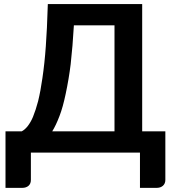

<svg xmlns="http://www.w3.org/2000/svg" viewBox="-20 -743 848 935"><path d="M234.4 -103.5H537.6V-619.6H339.8Q334 -517.6 324.2 -430.7Q315.4 -358.9 299.8 -285.6Q286.1 -220.2 270 -178.7Q252.4 -132.3 234.4 -103.5ZM672.4 -103.5H785.2V133.3Q785.2 150.9 773.4 161.6Q761.7 171.9 742.7 171.9H661.6V0H130.4V133.3Q130.4 151.4 119.1 161.6Q107.4 171.9 87.9 171.9H6.8V-103.5H85.9Q100.1 -110.8 113.8 -127.4Q129.9 -147.9 140.6 -173.8Q154.3 -207.5 165.5 -250Q177.7 -299.8 186.5 -362.3Q197.3 -435.1 203.1 -517.6Q209 -595.7 212.9 -723.1H672.4Z"/></svg>

Font: Lato-SemiBold
Style: Bold
Weight: 500
Designer: Lukasz Dziedzic with Adam Twardoch and Botio Nikoltchev
Foundry: tyPoland Lukasz Dziedzic
Version: ""